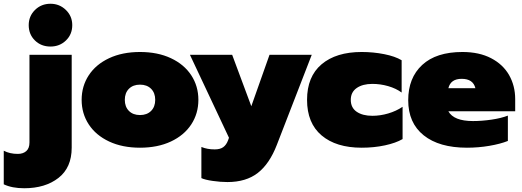

<svg xmlns="http://www.w3.org/2000/svg" viewBox="-120 -772 2780 1023"><path d="M33 -638Q33 -686 66.5 -719Q100 -752 149 -752Q197 -752 231 -719Q265 -686 265 -638Q265 -589 231.5 -556.5Q198 -524 149 -524Q99 -524 66 -556.5Q33 -589 33 -638ZM-100 210V31Q-68 48 -25 48Q3 48 20 33Q37 18 37 -13V-480H262V15Q262 121 191.5 176Q121 231 9 231Q-56 231 -100 210Z M315 -240Q315 -313 353 -371Q391 -429 461.5 -462Q532 -495 626 -495Q720 -495 790.5 -462Q861 -429 899 -371Q937 -313 937 -240Q937 -167 899 -109Q861 -51 790.5 -18Q720 15 626 15Q532 15 461.5 -18Q391 -51 353 -109Q315 -167 315 -240ZM707 -240Q707 -277 685 -299Q663 -321 626 -321Q589 -321 567 -299Q545 -277 545 -240Q545 -203 567 -181Q589 -159 626 -159Q663 -159 685 -181Q707 -203 707 -240Z M953 177V11Q984 24 1024 24Q1053 24 1069.5 12Q1086 0 1095 -24L1100 -38L892 -480H1117L1219 -206L1316 -480H1541L1355 0Q1316 101 1253.5 149.5Q1191 198 1092 198Q1055 198 1013.5 192Q972 186 953 177Z M1516 -240Q1516 -364 1593.5 -429.5Q1671 -495 1807 -495Q1869 -495 1927 -483.5Q1985 -472 2020 -451V-279Q1990 -301 1948.5 -313Q1907 -325 1864 -325Q1812 -325 1780.5 -303Q1749 -281 1749 -240Q1749 -198 1780.5 -176.5Q1812 -155 1864 -155Q1906 -155 1948.5 -167.5Q1991 -180 2025 -203V-31Q1989 -10 1931 2.5Q1873 15 1807 15Q1671 15 1593.5 -50.5Q1516 -116 1516 -240Z M2055 -238Q2055 -357 2129.5 -426Q2204 -495 2344 -495Q2433 -495 2496.5 -462Q2560 -429 2592.5 -372Q2625 -315 2625 -244V-179H2269Q2298 -127 2400 -127Q2447 -127 2498.5 -134.5Q2550 -142 2586 -156V-21Q2546 -5 2487.5 5Q2429 15 2368 15Q2220 15 2137.5 -51Q2055 -117 2055 -238ZM2413 -302Q2401 -352 2340 -352Q2281 -352 2269 -302Z"/></svg>

Font: Prompt Black
Style: Regular
Weight: 900
Designer: Katatrad Team
Foundry: CadsonDemak
Version: Version 1.001